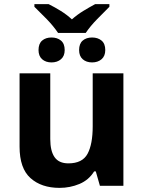

<svg xmlns="http://www.w3.org/2000/svg" viewBox="-20 -902 697 932"><path d="M579 -546V0H465L445 -70H437Q411 -28 365.5 -9Q320 10 269 10Q181 10 128 -37.5Q75 -85 75 -190V-546H224V-227Q224 -169 245 -139Q266 -109 312 -109Q380 -109 405 -155.5Q430 -202 430 -289V-546ZM262 -742Q239 -776 207.5 -808.5Q176 -841 147 -869V-882H216Q246 -867 275 -849Q304 -831 329 -808Q355 -831 384.5 -849Q414 -867 442 -882H511V-869Q484 -842 451.5 -809Q419 -776 396 -742ZM230 -599Q202 -599 184.5 -614.5Q167 -630 167 -659Q167 -690 184.5 -705Q202 -720 230 -720Q258 -720 276 -705Q294 -690 294 -659Q294 -630 276 -614.5Q258 -599 230 -599ZM427 -599Q399 -599 381.5 -614.5Q364 -630 364 -659Q364 -690 381.5 -705Q399 -720 427 -720Q455 -720 473 -705Q491 -690 491 -659Q491 -630 473 -614.5Q455 -599 427 -599Z"/></svg>

Font: Noto Sans IKEA
Style: Bold
Weight: 600
Designer: Monotype Design Team
Foundry: Monotype Imaging Inc.
Version: Version 2.001